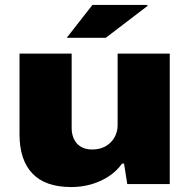

<svg xmlns="http://www.w3.org/2000/svg" viewBox="-20 -745 768 777"><path d="M269 12Q163 12 111 -43Q59 -98 59 -201V-528H270V-227Q270 -208 275.5 -192Q281 -176 291 -164.5Q301 -153 317 -146.5Q333 -140 353 -140Q384 -140 407 -153Q430 -166 443 -188.5Q456 -211 456 -238V-528H667V0H495L482 -83H474Q451 -51 418 -30Q385 -9 347 1.5Q309 12 269 12ZM250 -592 354 -725H576L577 -721L408 -592Z"/></svg>

Font: Archivo SemiExpanded Black
Style: Regular
Weight: 900
Width: 6
Designer: Hector Gatti
Foundry: Omnibus-Type
Version: Version 2.001